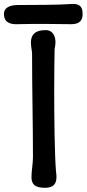

<svg xmlns="http://www.w3.org/2000/svg" viewBox="-23 -918 431 953"><path d="M133.3 -39.1C133.3 -4.9 148.4 14.2 200.2 14.2C245.1 14.2 257.3 -8.3 257.3 -40C257.3 -49.3 256.3 -57.6 254.9 -67.4V-66.9C248 -156.2 246.1 -324.2 246.1 -473.1C246.1 -556.2 247.1 -618.7 248 -674.3C250 -686 252.4 -696.3 252.4 -707.5C252.4 -744.1 234.4 -768.6 205.1 -768.6C146 -768.6 130.4 -740.7 130.4 -706.5C130.4 -685.1 136.2 -667 136.2 -648.9C136.2 -471.7 140.6 -305.7 140.6 -139.6C140.6 -103.5 133.3 -71.8 133.3 -39.1ZM62 -797.9C166 -800.8 265.6 -798.3 328.6 -797.9C357.9 -797.9 387.2 -805.2 387.2 -848.1C387.2 -896.5 358.9 -900.4 327.1 -897.9C272.9 -893.6 136.2 -893.1 64.9 -893.1C23.4 -893.1 -3.4 -877.9 -3.4 -849.6C-3.4 -805.7 28.3 -796.9 62 -797.9Z"/></svg>

Font: Autour One
Style: Regular
Weight: 400
Designer: Eben Sorkin
Foundry: Eben Sorkin
Version: Version 1.002